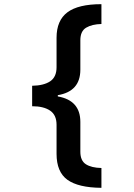

<svg xmlns="http://www.w3.org/2000/svg" viewBox="-20 -738 640 920"><path d="M466 162Q355 161 303 123.5Q251 86 251 -1V-140Q251 -187 220 -208Q189 -229 134 -229V-327Q190 -328 220.5 -348.5Q251 -369 251 -416V-557Q251 -640 303 -679Q355 -718 466 -718V-623Q421 -622 393 -605.5Q365 -589 365 -545V-404Q365 -300 257 -282V-276Q365 -257 365 -154V-11Q365 32 391.5 49Q418 66 466 67Z"/></svg>

Font: Noto Sans Mono SemiBold
Style: Regular
Weight: 600
Designer: Monotype Design Team
Foundry: Monotype Imaging Inc.
Version: Version 2.014; ttfautohint (v1.8.4.7-5d5b)